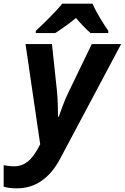

<svg xmlns="http://www.w3.org/2000/svg" viewBox="-89 -786 680 1046"><path d="M3 240C100 240 180 189 239 78L571 -546H411L284 -283C257 -228 244 -183 231 -150H227C227 -189 226 -248 221 -293L194 -546H50L130 0L117 24C86 80 49 120 -12 120C-35 120 -52 117 -69 114V231C-53 236 -32 240 3 240ZM106 -618V-606H212C251 -631 286 -656 325 -688C348 -660 381 -626 404 -606H501V-618C474 -657 435 -719 415 -766H250C217 -724 144 -653 106 -618Z"/></svg>

Font: BC Sans
Style: Bold Italic
Weight: 700
Italic angle: -12°
Designer: Monotype Design Team
Province of B.C.
Foundry: Monotype Imaging Inc.
Version: Version 2.000;GOOG;noto-source:20170915:90ef993387c0